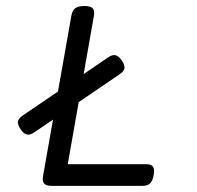

<svg xmlns="http://www.w3.org/2000/svg" viewBox="-20 -604 640 624"><path d="M253.4 -584.5Q233.9 -584.5 224.4 -577.1Q214.8 -569.8 211.9 -552.7L120.1 -33.2Q116.7 -15.1 123.3 -7.6Q129.9 0 146.5 0H442.9Q459.5 0 467.8 -8.1Q476.1 -16.1 479.5 -35.2Q482.9 -54.2 477.3 -62.3Q471.7 -70.3 455.1 -70.3H200.2L285.2 -552.7Q288.1 -569.8 281.2 -577.1Q274.4 -584.5 254.4 -584.5ZM53.7 -228.5Q40 -219.2 38.3 -209.2Q36.6 -199.2 46.9 -184.1Q57.1 -168.9 67.6 -166.7Q78.1 -164.6 91.3 -173.8L369.1 -362.8Q382.8 -372.1 384.5 -382.1Q386.2 -392.1 376 -407.2Q365.7 -422.4 355.2 -424.6Q344.7 -426.8 331.5 -417.5Z"/></svg>

Font: Courier Prime Code
Style: Italic
Weight: 400
Italic angle: -10°
Designer: Alan Dague-Greene
Foundry: Quote-Unquote Apps
Version: Version 3.18